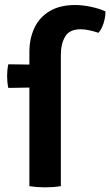

<svg xmlns="http://www.w3.org/2000/svg" viewBox="-20 -760 451 784"><path d="M163.5 -495.5 162 -403.5 14 -401Q11.5 -412 10.2 -425.2Q9 -438.5 9 -449.5Q9 -461 10.2 -473.8Q11.5 -486.5 14 -497.5ZM100 -547Q100 -602.5 120.5 -646Q141 -689.5 182.8 -714.5Q224.5 -739.5 286.5 -739.5Q318 -739.5 352.5 -732Q387 -724.5 410.5 -713.5Q411 -691 403 -665.5Q395 -640 382 -626Q365 -632 345.2 -636.2Q325.5 -640.5 309.5 -640.5Q263.5 -640.5 246 -610.5Q228.5 -580.5 228.5 -536.5V0Q214 2.5 196.8 3.8Q179.5 5 164 5Q148.5 5 131.8 3.8Q115 2.5 100 0Z"/></svg>

Font: Signika SemiBold
Style: Regular
Weight: 600
Designer: Anna Giedry
Foundry: Anna Giedry
Version: Version 2.001